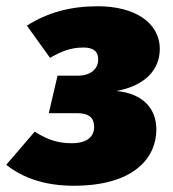

<svg xmlns="http://www.w3.org/2000/svg" viewBox="-46 -574 552 614"><path d="M267 -554C179 -554 106 -534 40 -492L114 -389C151 -410 180 -422 221 -422C251 -422 268 -411 268 -384C268 -352 242 -332 203 -332H138L110 -212H200C246 -212 255 -191 255 -168C255 -136 231 -116 184 -116C142 -116 109 -125 65 -153L-26 -47C27 -5 97 20 190 20C382 20 454 -69 454 -160C454 -226 412 -275 326 -283C416 -299 465 -350 465 -417C465 -503 383 -554 267 -554Z"/></svg>

Font: Fira Sans Heavy
Style: Italic
Weight: 900
Italic angle: -8°
Designer: bBox Type GmbH & Carrois Corporate GbR & Edenspiekermann AG
Foundry: bBox Type GmbH & Carrois Corporate GbR & Edenspiekermann AG
Version: Version 4.301;PS 004.301;hotconv 1.0.88;makeotf.lib2.5.64775